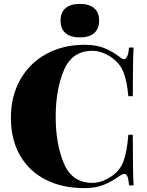

<svg xmlns="http://www.w3.org/2000/svg" viewBox="-20 -952 757 986"><path d="M598 -657Q608 -648 617 -648Q637 -648 643 -708H666Q662 -637 662 -458H639Q632 -538 613 -584Q594 -630 547 -661Q500 -691 454 -691Q350 -691 308 -591Q266 -491 266 -352Q266 -213 308 -113Q350 -13 454 -13Q500 -13 547 -43Q594 -72 613 -121Q632 -170 639 -260H662Q662 -73 666 0H643Q640 -32 634.5 -45.5Q629 -59 619 -59Q611 -59 598 -51Q553 -19 512 -2.5Q471 14 413 14Q300 14 215 -29Q130 -72 83 -153.5Q36 -235 36 -348Q36 -458 84 -543Q132 -628 218 -675Q304 -722 414 -722Q474 -722 516 -705Q558 -688 598 -657ZM489 -846Q489 -804 463.5 -782Q438 -760 390 -760Q342 -760 316.5 -782Q291 -804 291 -846Q291 -888 316.5 -910Q342 -932 390 -932Q438 -932 463.5 -910Q489 -888 489 -846Z"/></svg>

Font: Playfair Display SC Black
Style: Regular
Weight: 900
Designer: Claus Eggers Sørensen
Foundry: Claus Eggers Sørensen
Version: Version 1.200; ttfautohint (v1.6)